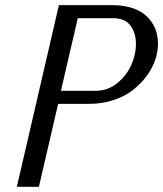

<svg xmlns="http://www.w3.org/2000/svg" viewBox="-20 -720 629 740"><path d="M44.9 0ZM588.9 -550.8Q588.9 -520.5 578.1 -488.8Q567.4 -457 544.9 -426.8Q522.5 -396.5 491.7 -372.6Q460.9 -348.6 417.5 -334.2Q374 -319.8 324.2 -319.8H204.1L129.9 0H44.9L207 -700.2H412.1Q450.7 -700.2 481.7 -691.4Q512.7 -682.6 532.2 -668.2Q551.8 -653.8 564.9 -634.3Q578.1 -614.7 583.5 -594Q588.9 -573.2 588.9 -550.8ZM279.8 -649.9 214.8 -370.1H350.1Q394 -370.1 430.2 -398.4Q466.3 -426.8 485.1 -467.8Q503.9 -508.8 503.9 -550.8Q503.9 -593.3 482.7 -621.6Q461.4 -649.9 415 -649.9Z"/></svg>

Font: Pfennig
Style: Italic
Weight: 500
Italic angle: -13°
Version: Version 20120410 ; ttfautohint (v0.8)